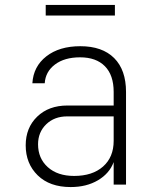

<svg xmlns="http://www.w3.org/2000/svg" viewBox="-20 -747 640 777"><path d="M266 10Q181 10 132.5 -37.5Q84 -85 84 -159Q84 -230 130.5 -275Q177 -320 253 -320H440V-375Q440 -443 404.5 -479Q369 -515 304 -515Q241 -515 202.5 -486Q164 -457 161 -410H111Q115 -478 167.5 -519Q220 -560 305 -560Q394 -560 442 -512Q490 -464 490 -375V0H440V-91Q423 -45 376.5 -17.5Q330 10 266 10ZM280 -35Q354 -35 397 -73Q440 -111 440 -177V-276H252Q200 -276 167 -244Q134 -212 134 -163Q134 -106 173.5 -70.5Q213 -35 280 -35ZM165 -684V-727H445V-684Z"/></svg>

Font: JetBrains Mono NL Thin
Style: Regular
Weight: 100
Monospace: yes
Designer: Philipp Nurullin, Konstantin Bulenkov
Foundry: JetBrains
Version: Version 2.305; ttfautohint (v1.8.4.7-5d5b)